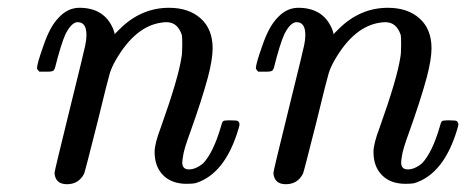

<svg xmlns="http://www.w3.org/2000/svg" viewBox="-20 -462 1197 493"><path d="M81 -278Q75 -284 75 -287Q75 -298 91 -343Q108 -394 131 -417Q154 -442 184 -442Q247 -442 270 -389Q272 -383 274 -378V-374L287 -387Q342 -442 414 -442Q465 -442 495.5 -414.5Q526 -387 526 -338Q526 -310 514 -264Q498 -205 469 -124Q452 -78 450 -61Q448 -49 448 -45Q448 -27 465 -27Q483 -27 502 -43Q528 -71 547 -136Q550 -148 552.5 -150.5Q555 -153 566 -153H572Q589 -153 591 -151Q595 -147 595 -143Q595 -139 592 -130Q558 -16 483 8Q475 10 459 10Q421 10 399 -12Q377 -34 377 -72Q377 -93 393 -135Q438 -261 446 -315Q448 -324 448 -349Q448 -367 447 -372Q436 -405 408 -405Q400 -405 395 -404Q328 -395 278 -309Q267 -290 262 -274Q257 -258 231 -151Q199 -24 196 -16Q182 11 152 11Q122 11 120 -18Q120 -23 159 -181Q199 -343 199 -346Q202 -360 202 -372Q202 -405 180 -405H177Q162 -402 148 -374Q137 -350 121 -287Q120 -285 119 -283Q117 -278 104 -278Q100 -278 98 -278Z M643 -278Q637 -284 637 -287Q637 -298 653 -343Q670 -394 693 -417Q716 -442 746 -442Q809 -442 832 -389Q834 -383 836 -378V-374L849 -387Q904 -442 976 -442Q1027 -442 1057.5 -414.5Q1088 -387 1088 -338Q1088 -310 1076 -264Q1060 -205 1031 -124Q1014 -78 1012 -61Q1010 -49 1010 -45Q1010 -27 1027 -27Q1045 -27 1064 -43Q1090 -71 1109 -136Q1112 -148 1114.5 -150.5Q1117 -153 1128 -153H1134Q1151 -153 1153 -151Q1157 -147 1157 -143Q1157 -139 1154 -130Q1120 -16 1045 8Q1037 10 1021 10Q983 10 961 -12Q939 -34 939 -72Q939 -93 955 -135Q1000 -261 1008 -315Q1010 -324 1010 -349Q1010 -367 1009 -372Q998 -405 970 -405Q962 -405 957 -404Q890 -395 840 -309Q829 -290 824 -274Q819 -258 793 -151Q761 -24 758 -16Q744 11 714 11Q684 11 682 -18Q682 -23 721 -181Q761 -343 761 -346Q764 -360 764 -372Q764 -405 742 -405H739Q724 -402 710 -374Q699 -350 683 -287Q682 -285 681 -283Q679 -278 666 -278Q662 -278 660 -278Z"/></svg>

Font: KaTeX_Main
Style: Italic
Weight: 400
Version: Version 1.1; ttfautohint (v1.3)